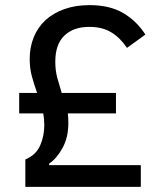

<svg xmlns="http://www.w3.org/2000/svg" viewBox="-20 -730 632 750"><path d="M79 0V-107Q121 -125 137 -162Q153 -199 153 -241Q153 -253 152 -264.5Q151 -276 149 -287H55V-367H125Q114 -398 105 -430Q96 -462 96 -500Q96 -546 112 -585Q128 -624 158 -651.5Q188 -679 231.5 -694.5Q275 -710 330 -710Q408 -710 460.5 -679.5Q513 -649 548 -595L476 -543Q450 -582 415 -603.5Q380 -625 329 -625Q267 -625 231.5 -591Q196 -557 196 -489Q196 -454 204 -425Q212 -396 221 -367H433V-287H245Q246 -278 246.5 -268.5Q247 -259 247 -249Q247 -193 224 -151.5Q201 -110 172 -91V-85H530V0Z"/></svg>

Font: IBM Plex Sans Arabic Text
Style: Regular
Weight: 450
Designer: Mike Abbink, Paul van der Laan, Pieter van Rosmalen, Wael Morcos, Khajak Apelian
Foundry: Bold Monday
Version: Version 1.2